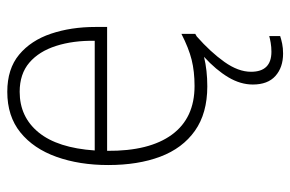

<svg xmlns="http://www.w3.org/2000/svg" viewBox="-155 -424 797 527"><g transform="rotate(-90 243.5 -160.5)"><path d="M310 130Q310 186 365 186Q378 186 389.5 184Q401 182 408 180V210Q399 213 387 215.5Q375 218 360 218Q322 218 298.5 197Q275 176 275 135Q275 101 295 67.5Q315 34 351 1Q314 10 270 10Q196 10 148 -24Q100 -58 77 -119Q54 -180 54 -262Q54 -341 76.5 -404Q99 -467 143.5 -503Q188 -539 255 -539Q318 -539 357 -506.5Q396 -474 414.5 -419Q433 -364 433 -297V-265H93Q92 -149 137.5 -87Q183 -25 271 -25Q311 -25 343 -33Q375 -41 414 -61V-23Q410 -21 407 -19Q364 19 337 57Q310 95 310 130ZM255 -505Q186 -505 143.5 -453Q101 -401 94 -299H395Q396 -358 381 -405Q366 -452 335 -478.5Q304 -505 255 -505Z"/></g></svg>

Font: Noto Sans Hebrew SemiCondensed ExtraLight
Style: Regular
Weight: 200
Width: 4
Designer: Monotype Design Team
Foundry: Monotype Imaging Inc.
Version: Version 2.004; ttfautohint (v1.8.4.7-5d5b)